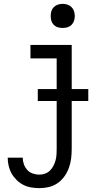

<svg xmlns="http://www.w3.org/2000/svg" viewBox="-20 -753 540 996"><path d="M185 223Q164 223 142.5 219.5Q121 216 102 206.5Q83 197 67 181.5Q51 166 40.5 147.5Q30 129 25 107.5Q20 86 20 65H98Q98 83 104 99.5Q110 116 122 129Q134 142 151 147.5Q168 153 185 153Q200 153 214.5 147.5Q229 142 239.5 131.5Q250 121 257 107.5Q264 94 268 79.5Q272 65 273 50Q274 35 274 20V-229H176V-291H274V-450H138V-520H352V-291H438V-229H352V20Q352 45 349 69.5Q346 94 337.5 117.5Q329 141 314.5 161.5Q300 182 279.5 196.5Q259 211 234.5 217Q210 223 185 223ZM305 -608Q292 -608 280 -611.5Q268 -615 259 -624Q250 -633 246.5 -645Q243 -657 243 -670Q243 -683 246.5 -695Q250 -707 259 -716Q268 -725 280 -729Q292 -733 305 -733Q318 -733 330 -729Q342 -725 351 -716Q360 -707 364 -695Q368 -683 368 -670Q368 -657 364 -645Q360 -633 351 -624Q342 -615 330 -611.5Q318 -608 305 -608Z"/></svg>

Font: Iosevka Fixed
Style: Regular
Weight: 400
Monospace: yes
Designer: Belleve Invis
Foundry: Belleve Invis
Version: Version 33.2.4